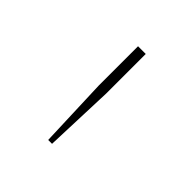

<svg xmlns="http://www.w3.org/2000/svg" viewBox="-86 -757 352 352"><g transform="rotate(45 90.0 -581.0)"><path d="M85 -462H95L100 -598V-700H80V-598Z"/></g></svg>

Font: Fixel Display Thin
Style: Regular
Weight: 100
Designer: AlfaBravo + MacPaw
Foundry: Kyrylo Tkachov, Marchela Mozhyna, Serhii Makarenko, Maria Weinstein, Zakhar Kryvoshyya
Version: Version 1.211